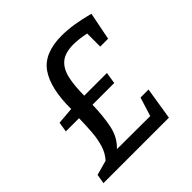

<svg xmlns="http://www.w3.org/2000/svg" viewBox="-184 -864 1018 1018"><g transform="rotate(-45 324.5 -355.0)"><path d="M26 0 35 -53 118 -76Q145 -105 157.5 -146Q170 -187 173.5 -235Q177 -283 178 -335H79L88 -391L183 -399Q182 -554 236 -632Q290 -710 423 -710Q465 -710 513 -702.5Q561 -695 616 -680L585 -524H526V-622Q473 -633 434 -633Q371 -633 338.5 -606Q306 -579 294 -527Q282 -475 282 -400H452L442 -335H279Q277 -251 263.5 -185.5Q250 -120 204 -77L453 -76L486 -182H546L517 0Z"/></g></svg>

Font: Bitter Medium
Style: Italic
Weight: 500
Italic angle: -9°
Designer: Sol Matas, and Bitter project Authors
Foundry: Sol Matas
Version: Version 2.001